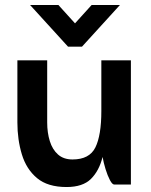

<svg xmlns="http://www.w3.org/2000/svg" viewBox="-20 -743 606 773"><path d="M254 -555 101 -723H215L282 -649L349 -723H463L310 -555ZM170 -250Q170 -209 180.5 -175Q191 -141 213.5 -121Q236 -101 272 -101Q340 -101 364 -149.5Q388 -198 388 -296V-500H507V0H440Q432 0 422.5 -18Q413 -36 405 -62Q397 -88 393 -111Q379 -55 346 -22.5Q313 10 248 10Q172 10 129 -26Q86 -62 68 -121.5Q50 -181 50 -250V-500H170Z"/></svg>

Font: Haskoy Bold
Style: Regular
Weight: 700
Designer: Ertekin Erdin
Foundry: Ertekin Erdin
Version: Version 1.500; ttfautohint (v1.8.3)